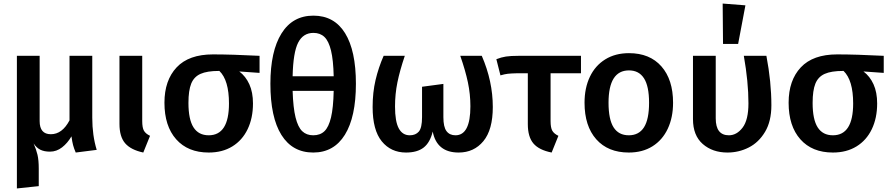

<svg xmlns="http://www.w3.org/2000/svg" viewBox="-20 -843 5009 1080"><path d="M406 15Q396 -8 391 -27Q386 -46 382 -76Q360 -38 329 -14Q298 10 261 10Q229 10 207.5 -0.5Q186 -11 169 -36Q184 -2 191 28Q198 58 198 105V204L75 217V-529H203V-162Q203 -88 266 -88Q330 -88 371 -166V-529H499V-181Q499 -81 524 0Z M780 -162Q780 -125 789.5 -108Q799 -91 824 -79L786 15Q716 0 684 -37Q652 -74 652 -146V-529H780Z M1440 -433 1326 -441Q1362 -414 1382.5 -369Q1403 -324 1403 -261Q1403 -179 1373 -116.5Q1343 -54 1287 -19.5Q1231 15 1154 15Q1037 15 971 -59.5Q905 -134 905 -265Q905 -391 973.5 -464Q1042 -537 1178 -537Q1284 -537 1440 -529ZM1268 -261Q1268 -392 1214 -444H1211Q1145 -444 1108 -427.5Q1071 -411 1055.5 -372.5Q1040 -334 1040 -264Q1040 -171 1068.5 -126.5Q1097 -82 1154 -82Q1268 -82 1268 -261Z M1982 -372Q1982 -185 1920 -85Q1858 15 1742 15Q1625 15 1563 -84Q1501 -183 1501 -372Q1501 -555 1563.5 -655Q1626 -755 1743 -755Q1860 -755 1921 -656.5Q1982 -558 1982 -372ZM1626 -414H1857Q1855 -505 1842 -558.5Q1829 -612 1805 -635Q1781 -658 1743 -658Q1685 -658 1657 -603Q1629 -548 1626 -414ZM1857 -332H1626Q1629 -237 1642.5 -182.5Q1656 -128 1680 -105Q1704 -82 1742 -82Q1781 -82 1805 -105Q1829 -128 1842 -182.5Q1855 -237 1857 -332Z M2752 -241Q2752 -113 2699 -49Q2646 15 2560 15Q2437 15 2414 -103Q2399 -41 2363 -13Q2327 15 2264 15Q2179 15 2127.5 -48Q2076 -111 2076 -241Q2076 -323 2092.5 -393Q2109 -463 2138 -529H2257Q2229 -446 2215.5 -380Q2202 -314 2202 -244Q2202 -160 2223 -121Q2244 -82 2285 -82Q2318 -82 2336 -103Q2354 -124 2354 -184V-355L2474 -371V-184Q2474 -129 2491.5 -105.5Q2509 -82 2542 -82Q2626 -82 2626 -245Q2626 -313 2612 -379.5Q2598 -446 2569 -529H2690Q2752 -386 2752 -241Z M3077 -431V-162Q3077 -125 3086.5 -108Q3096 -91 3121 -79L3083 15Q3012 1 2980.5 -36Q2949 -73 2949 -145V-431H2891Q2853 -430 2836 -428Q2819 -426 2795 -419L2772 -510Q2800 -521 2826 -525Q2852 -529 2898 -529H3248V-431Z M3766 -265Q3766 -182 3736 -118.5Q3706 -55 3650 -20Q3594 15 3517 15Q3400 15 3334 -59.5Q3268 -134 3268 -265Q3268 -348 3298 -411Q3328 -474 3384.5 -509Q3441 -544 3518 -544Q3635 -544 3700.5 -469.5Q3766 -395 3766 -265ZM3403 -265Q3403 -171 3431.5 -126.5Q3460 -82 3517 -82Q3574 -82 3602.5 -127Q3631 -172 3631 -265Q3631 -358 3602.5 -402.5Q3574 -447 3518 -447Q3403 -447 3403 -265Z M4319 -251Q4319 -161 4283.5 -101.5Q4248 -42 4192 -13.5Q4136 15 4072 15Q3988 15 3933 -33Q3878 -81 3878 -173V-529H4006V-177Q4006 -82 4080 -82Q4124 -82 4157 -125Q4190 -168 4190 -262Q4190 -382 4164 -529H4291Q4319 -382 4319 -251ZM4173 -813 4132 -596H4047L4045 -823Z M4951 -433 4837 -441Q4873 -414 4893.5 -369Q4914 -324 4914 -261Q4914 -179 4884 -116.5Q4854 -54 4798 -19.5Q4742 15 4665 15Q4548 15 4482 -59.5Q4416 -134 4416 -265Q4416 -391 4484.5 -464Q4553 -537 4689 -537Q4795 -537 4951 -529ZM4779 -261Q4779 -392 4725 -444H4722Q4656 -444 4619 -427.5Q4582 -411 4566.5 -372.5Q4551 -334 4551 -264Q4551 -171 4579.5 -126.5Q4608 -82 4665 -82Q4779 -82 4779 -261Z"/></svg>

Font: Fira Sans Medium
Style: Regular
Weight: 500
Designer: bBox Type GmbH & Carrois Corporate GbR & Edenspiekermann AG
Foundry: bBox Type GmbH & Carrois Corporate GbR & Edenspiekermann AG
Version: Version 4.301